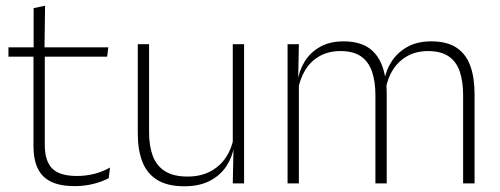

<svg xmlns="http://www.w3.org/2000/svg" viewBox="-20 -641 1747 671"><path d="M242 9.5Q190.5 9.5 158.8 -5.8Q127 -21 112 -52.2Q97 -83.5 97 -130.5V-459H136.5V-134.5Q136.5 -79 162.2 -52.5Q188 -26 249 -26Q279.5 -26 308.8 -33.2Q338 -40.5 364.5 -55.5L360 -18.5Q337 -6 305.8 1.8Q274.5 9.5 242 9.5ZM9.5 -443V-475.5H358.5L354.5 -443ZM97.5 -469.5V-612.5L137.5 -621L135.5 -469.5Z M501 -486.5V-178.5Q501 -130.5 514 -96Q527 -61.5 556.5 -42.8Q586 -24 635.5 -24Q681.5 -24 715.2 -42Q749 -60 769.8 -91.2Q790.5 -122.5 797 -162.5L808 -130.5H798Q792.5 -93 771.5 -60.8Q750.5 -28.5 713.8 -9.2Q677 10 624.5 10Q565.5 10 529.5 -12.2Q493.5 -34.5 477.5 -75.8Q461.5 -117 461.5 -175V-486.5ZM833 -486.5V0H793.5L796 -123.5L793.5 -125.5V-486.5Z M1598.5 0V-308.5Q1598.5 -356.5 1586.8 -391Q1575 -425.5 1548 -444Q1521 -462.5 1476 -462.5Q1434.5 -462.5 1403.5 -445Q1372.5 -427.5 1353.2 -397.2Q1334 -367 1328 -328.5L1316.5 -361.5H1323.5Q1329 -396.5 1349.5 -427.5Q1370 -458.5 1404.2 -477.5Q1438.5 -496.5 1487 -496.5Q1542 -496.5 1575.2 -474.5Q1608.5 -452.5 1623.5 -411.2Q1638.5 -370 1638.5 -312V0ZM985 0V-486.5H1024.5L1022 -362L1024.5 -360.5V0ZM1292 0V-308Q1292 -356.5 1280 -391Q1268 -425.5 1241.5 -444Q1215 -462.5 1170 -462.5Q1127.5 -462.5 1096.2 -444.5Q1065 -426.5 1046.2 -395.2Q1027.5 -364 1021 -324L1009 -356H1020Q1025 -394 1044.8 -426Q1064.5 -458 1098.5 -477.2Q1132.5 -496.5 1181 -496.5Q1247.5 -496.5 1283.2 -462Q1319 -427.5 1328 -359.5Q1330 -348.5 1330.8 -337.5Q1331.5 -326.5 1331.5 -315V0Z"/></svg>

Font: Anek Odia ExtraLight
Style: Regular
Weight: 250
Designer: Yesha Goshar & Mahesh Sahu (Odia), Yesha Goshar (Latin)
Foundry: Ek Type
Version: Version 1.003